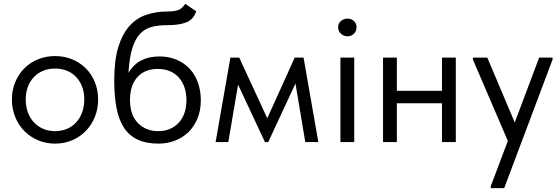

<svg xmlns="http://www.w3.org/2000/svg" viewBox="-20 -740 2912 1000"><path d="M267 8Q219 8 178 -9.5Q137 -27 106.5 -58Q76 -89 59 -131Q42 -173 42 -222Q42 -270 59 -311.5Q76 -353 106 -383.5Q136 -414 177.5 -431Q219 -448 267 -448Q315 -448 356 -431Q397 -414 427 -384Q457 -354 474 -312.5Q491 -271 491 -222Q491 -173 474 -131Q457 -89 427 -58Q397 -27 356 -9.5Q315 8 267 8ZM267 -57Q301 -57 329 -69Q357 -81 377 -103Q397 -125 408 -155.5Q419 -186 419 -222Q419 -258 408 -287.5Q397 -317 377 -338.5Q357 -360 329 -371.5Q301 -383 267 -383Q233 -383 205 -371.5Q177 -360 156.5 -338.5Q136 -317 125 -287.5Q114 -258 114 -222Q114 -186 125 -155.5Q136 -125 156.5 -103Q177 -81 205 -69Q233 -57 267 -57Z M806 8Q740 8 695.5 -13.5Q651 -35 624.5 -76.5Q598 -118 586.5 -179.5Q575 -241 575 -322Q575 -427 596.5 -496Q618 -565 655.5 -606Q693 -647 743.5 -663.5Q794 -680 851 -680Q889 -680 909 -688Q929 -696 945 -720L1002 -681Q988 -639 951.5 -624Q915 -609 853 -609Q806 -609 770.5 -600Q735 -591 709.5 -564Q684 -537 669 -488.5Q654 -440 649 -361Q677 -406 717 -426Q757 -446 810 -446Q861 -446 901 -428.5Q941 -411 969 -380.5Q997 -350 1011.5 -308Q1026 -266 1026 -218Q1026 -164 1008 -121.5Q990 -79 960 -50.5Q930 -22 890 -7Q850 8 806 8ZM804 -57Q870 -57 910.5 -100.5Q951 -144 951 -219Q951 -255 941 -284.5Q931 -314 912 -335.5Q893 -357 865.5 -369Q838 -381 802 -381Q733 -381 695 -337.5Q657 -294 657 -220Q657 -142 698 -99.5Q739 -57 804 -57Z M1180 -440H1226L1372 -124L1515 -440H1561L1638 0H1570L1519 -305L1377 0H1360L1220 -299L1169 0H1103Z M1753 -440H1825V0H1753ZM1790 -551Q1770 -551 1755.5 -564.5Q1741 -578 1741 -598Q1741 -618 1755.5 -630.5Q1770 -643 1790 -643Q1810 -643 1823.5 -630.5Q1837 -618 1837 -598Q1837 -578 1823.5 -564.5Q1810 -551 1790 -551Z M2282 -202H2047V0H1975V-440H2047V-267H2282V-440H2354V0H2282Z M2536 230 2625 -6 2443 -430V-440H2518L2661 -102L2788 -440H2858V-430L2606 240H2536Z"/></svg>

Font: Tilda Sans
Style: Regular
Weight: 400
Designer: ParaType Ltd
Foundry: ParaType Ltd
Version: Version 1.009